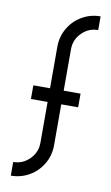

<svg xmlns="http://www.w3.org/2000/svg" viewBox="-94 -718 546 941"><g transform="rotate(10 179.0 -247.5)"><path d="M213 -487V-280H297V-212H213V-8Q213 42 188.5 84Q164 126 122 150.5Q80 175 30 175V107Q77 107 111 73Q145 39 145 -8V-212H62V-280H145V-487Q145 -537 169.5 -579Q194 -621 236 -645.5Q278 -670 328 -670V-602Q281 -602 247 -568Q213 -534 213 -487Z"/></g></svg>

Font: Sulphur Point
Style: Regular
Weight: 400
Designer: Noponies / Dale Sattler
Foundry: Noponies
Version: Version 1.000; ttfautohint (v1.8)